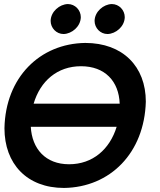

<svg xmlns="http://www.w3.org/2000/svg" viewBox="-20 -918 788 948"><path d="M2 -285C2 -109 113 10 296 10C524 7 693 -163 700 -416C700 -590 586 -706 401 -706C177 -703 7 -536 2 -285ZM380 -591C498 -591 567 -517 571 -406H146C179 -518 263 -591 380 -591ZM321 -107C205 -107 138 -183 132 -292H556C522 -181 438 -107 321 -107ZM379 -833C379 -868 351 -898 315 -898C274 -897 231 -861 230 -815C230 -780 258 -750 294 -750C335 -751 378 -787 379 -833ZM596 -833C596 -868 568 -898 532 -898C491 -897 448 -861 447 -815C447 -780 475 -750 511 -750C552 -751 595 -787 596 -833Z"/></svg>

Font: Cantarell
Style: BoldOblique
Weight: 700
Italic angle: -8°
Designer: Dave Crossland
Version: Version 0.024